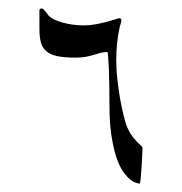

<svg xmlns="http://www.w3.org/2000/svg" viewBox="-20 -375 431 454"><path d="M316.9 -25.9Q316.9 -24.4 316.4 -11Q315.9 2.4 314.9 18.1Q314 33.7 312.7 46.4Q311.5 59.1 310.1 59.1Q306.6 59.1 299.8 56.6Q293 54.2 285.2 47.1Q277.3 40 269 27.3Q260.7 14.6 254.2 -6.1Q247.6 -26.9 243.2 -56.6Q238.8 -86.4 238.8 -127.9Q238.8 -147.5 238.5 -169.4Q238.3 -191.4 237.5 -209.7Q236.8 -228 235.8 -240Q234.9 -252 233.9 -252Q225.1 -252 217.8 -250Q210.4 -248 201.9 -245.4Q193.4 -242.7 183.1 -240.7Q172.9 -238.8 158.2 -238.8Q131.3 -238.8 114.7 -242.4Q98.1 -246.1 88.9 -254.4Q79.6 -262.7 76.4 -275.6Q73.2 -288.6 73.2 -307.1V-351.1Q73.2 -352.1 74.2 -353Q75.2 -355 78.1 -355Q80.6 -355 82.8 -353Q85 -351.1 87.2 -348.4Q89.4 -345.7 91.3 -342.8Q93.3 -339.8 95.2 -337.9Q99.1 -333.5 107.4 -329.3Q115.7 -325.2 126.7 -322Q137.7 -318.8 150.9 -316.9Q164.1 -314.9 178.2 -314.9Q192.4 -314.9 206.5 -317.6Q220.7 -320.3 232.7 -323.5Q244.6 -326.7 252.7 -329.3Q260.7 -332 262.2 -332Q267.1 -332 267.1 -325.2Q267.1 -323.7 265.1 -318.1Q263.2 -312.5 261 -301.3Q258.8 -290 256.8 -272.5Q254.9 -254.9 254.9 -230Q254.9 -212.4 257.3 -189Q259.8 -165.5 263.9 -142.1Q268.1 -118.7 273.2 -98.4Q278.3 -78.1 284.2 -66.9Q288.6 -58.1 294.2 -51Q299.8 -43.9 304.9 -38.8Q310.1 -33.7 313.5 -30.5Q316.9 -27.3 316.9 -25.9Z"/></svg>

Font: Scheherazade
Style: Regular
Weight: 400
Designer: SIL International
Foundry: SIL International
Version: Version 2.100 (build 932/914)